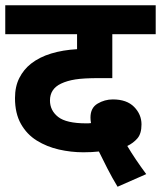

<svg xmlns="http://www.w3.org/2000/svg" viewBox="-20 -642 612 730"><path d="M427 68Q407 35 388 -2Q369 -39 356 -66Q330 -63 297 -63Q250 -63 204 -73.5Q158 -84 120 -107.5Q82 -131 59.5 -171Q37 -211 37 -269Q37 -313 53.5 -345.5Q70 -378 98 -400Q130 -425 174.5 -438.5Q219 -452 273 -455V-512H0V-622H572V-512H407V-345H356Q298 -345 266.5 -340Q235 -335 212 -324Q170 -304 170 -260Q170 -222 201 -197.5Q232 -173 308 -173Q311 -173 315.5 -173Q320 -173 326 -174Q324 -185 324 -195Q324 -232 351 -248Q378 -264 409 -264Q462 -264 490 -235.5Q518 -207 518 -169Q518 -134 502.5 -116Q487 -98 464 -87Q493 -38 536 20Z"/></svg>

Font: Noto Sans Devanagari UI
Style: Bold
Weight: 700
Designer: Jelle Bosma - Monotype Design Team
Foundry: Monotype Imaging Inc.
Version: Version 2.004; ttfautohint (v1.8.4.7-5d5b)